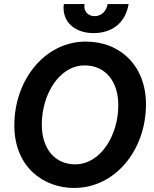

<svg xmlns="http://www.w3.org/2000/svg" viewBox="-20 -919 762 951"><path d="M347 12C548 12 703 -172 703 -403C703 -590 578 -713 405 -713C202 -713 51 -523 51 -298C51 -91 196 12 347 12ZM352 -105C252 -105 187 -182 187 -302C187 -452 274 -595 399 -595C503 -595 566 -515 566 -398C566 -251 480 -105 352 -105ZM443 -755C538 -755 602 -808 617 -899H513C507 -862 481 -839 448 -839C417 -839 392 -863 399 -899H296C285 -812 350 -755 443 -755Z"/></svg>

Font: Fixel Text 20240404 SemiBold
Style: Italic
Weight: 600
Width: 4
Italic angle: -10°
Designer: AlfaBravo + MacPaw
Foundry: Kyrylo Tkachov, Marchela Mozhyna, Serhii Makarenko, Maria Weinstein, Zakhar Kryvoshyya
Version: Version 1.211;Glyphs 3.2 (3225)